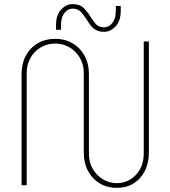

<svg xmlns="http://www.w3.org/2000/svg" viewBox="-20 -902 830 935"><path d="M549 13Q503 13 466.5 -8.5Q430 -30 409 -69Q388 -108 388 -160V-547Q388 -588 369 -620.5Q350 -653 318.5 -671.5Q287 -690 249 -690Q211 -690 179 -671.5Q147 -653 128.5 -620.5Q110 -588 110 -547V0H85V-540Q85 -592 106 -631Q127 -670 164 -691.5Q201 -713 249 -713Q296 -713 333 -691.5Q370 -670 391.5 -631Q413 -592 413 -540V-153Q413 -111 432 -79Q451 -47 482 -28.5Q513 -10 549 -10Q585 -10 615 -28.5Q645 -47 662.5 -79Q680 -111 680 -153V-700H705V-160Q705 -108 685 -69Q665 -30 630 -8.5Q595 13 549 13ZM487 -747Q461 -747 444.5 -757.5Q428 -768 417.5 -783.5Q407 -799 397 -814Q386 -832 372 -846Q358 -860 333 -860Q311 -860 294 -839Q277 -818 277 -779V-757H253V-779Q253 -830 278 -856Q303 -882 333 -882Q368 -882 386.5 -864Q405 -846 418 -825Q431 -804 445 -786.5Q459 -769 487 -769Q510 -769 527 -790Q544 -811 544 -851V-873H568V-851Q568 -799 542.5 -773Q517 -747 487 -747Z"/></svg>

Font: MuseoModerno SemiBold Thin
Style: Regular
Weight: 250
Version: Version 1.001